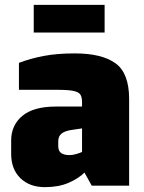

<svg xmlns="http://www.w3.org/2000/svg" viewBox="-20 -765 594 791"><path d="M26 -131V-186Q26 -249 72 -287.5Q118 -326 210 -326H318V-343Q318 -365 311 -375.5Q304 -386 282.5 -390.5Q261 -395 215 -395H58V-506Q105 -524 160 -534.5Q215 -545 288 -545Q399 -545 455.5 -504.5Q512 -464 512 -357V0H358L328 -54Q304 -30 263 -12Q222 6 165 6Q102 6 64 -31Q26 -68 26 -131ZM318 -139V-236L277 -230Q248 -226 234 -215Q220 -204 220 -183V-163Q220 -143 232 -134.5Q244 -126 267 -126Q279 -126 294.5 -130.5Q310 -135 318 -139ZM119 -745H411V-631H119Z"/></svg>

Font: Exo Black
Style: Regular
Weight: 900
Designer: Natanael Gama
Foundry: Natanael Gama
Version: Version 1.500; ttfautohint (v1.6)